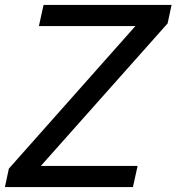

<svg xmlns="http://www.w3.org/2000/svg" viewBox="-31 -760 717 780"><path d="M509 0H-11L5 -75L519 -654H127L146 -740H666L650 -665L135 -86H528Z"/></svg>

Font: Be Vietnam Pro Variable Thin
Style: Italic
Weight: 100
Italic angle: -12°
Designer: Lam Bao, Tony Le, Vietanh Nguyen
Foundry: Yellow Type Foundry
Version: Version 1.002